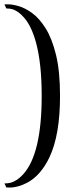

<svg xmlns="http://www.w3.org/2000/svg" viewBox="-29 -715 362 869"><path d="M15.1 133.8 -0.5 133.3 -8.8 115.2Q5.9 115.2 18.1 112.3Q47.9 104.5 75.7 74.2Q159.7 -18.1 159.7 -280.8Q159.7 -425.3 134.8 -519.5Q114.3 -596.2 79.6 -635.7Q52.7 -666.5 24.9 -673.8Q13.2 -676.8 -0.5 -676.8L-8.8 -695.3H9.8Q27.8 -695.3 56.4 -687Q85 -678.7 116.9 -655.5Q148.9 -632.3 177.5 -586.9Q206.1 -541.5 224.4 -467Q242.7 -392.6 242.7 -280.8Q242.7 -104 194.8 -2.9Q155.3 79.1 95.2 111.3Q52.7 133.8 15.1 133.8Z"/></svg>

Font: Quaaykop
Style: Regular
Weight: 400
Designer: Tup Wanders
Foundry: Free font, DO NOT SELL
Version: Version 1.00;July 31, 2023;FontCreator 11.5.0.2430 64-bit